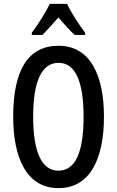

<svg xmlns="http://www.w3.org/2000/svg" viewBox="-20 -960 603 990"><path d="M326 -940H236C218 -899 178 -837 144 -791V-780H199C221 -802 251 -836 281 -870C311 -836 338 -804 365 -780H419V-791C385 -836 347 -895 326 -940ZM516 -358C516 -569 447 -724 282 -724C127 -724 48 -602 48 -359C48 -149 115 10 282 10C447 10 516 -146 516 -358ZM151 -358C151 -541 195 -636 282 -636C367 -636 411 -543 411 -358C411 -171 367 -80 281 -80C196 -80 151 -174 151 -358Z"/></svg>

Font: Noto Sans Khmer ExtraCondensed Medium
Style: Regular
Weight: 500
Width: 2
Designer: Danh Hong and the Monotype Design Team
Foundry: Monotype Imaging Inc.
Version: Version 2.004